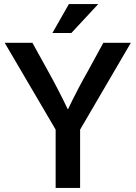

<svg xmlns="http://www.w3.org/2000/svg" viewBox="-20 -922 666 942"><path d="M373 0H253V-286L3 -712H139L217 -571Q267 -481 312 -387H314Q362 -487 410 -571L487 -712H622L373 -286ZM237 -760 318 -902H462L330 -760Z"/></svg>

Font: CST
Style: Medium
Weight: 500
Version: Version 1.00